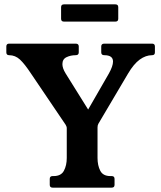

<svg xmlns="http://www.w3.org/2000/svg" viewBox="-20 -860 739 880"><path d="M677 -660Q690 -660 690 -647V-620Q690 -607 677 -607Q648 -607 620.5 -587Q593 -567 567 -523L431 -293Q427 -286 427 -276V-136Q427 -102 439.5 -77.5Q452 -53 486 -53H492Q505 -53 505 -40V-13Q505 0 492 0H221Q208 0 208 -13V-40Q208 -53 221 -53H226Q260 -53 273 -77.5Q286 -102 286 -136V-272Q286 -277 284.5 -280.5Q283 -284 281 -288L122 -523Q93 -567 71.5 -587Q50 -607 22 -607Q9 -607 9 -620V-647Q9 -660 22 -660H327Q341 -660 341 -647V-620Q341 -607 327 -607Q304 -607 285 -598Q266 -589 266 -566Q266 -557 269.5 -546.5Q273 -536 281 -523L384 -358L479 -523Q498 -557 498 -578Q498 -607 458 -607Q444 -607 444 -620V-647Q444 -660 458 -660ZM522 -774Q522 -761 509 -761H273Q260 -761 260 -774V-827Q260 -840 273 -840H509Q522 -840 522 -827Z"/></svg>

Font: Young Serif
Style: Regular
Weight: 400
Designer: Bastien Sozeau
Foundry: NBR — Bastien Sozeau
Version: Version 3.004; ttfautohint (v1.8.4.7-5d5b);gftools[0.9.33]